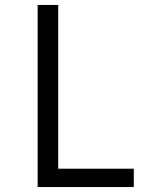

<svg xmlns="http://www.w3.org/2000/svg" viewBox="-20 -755 640 775"><path d="M132 0V-735H215V-74H520V0Z"/></svg>

Font: Bmono
Style: Regular
Weight: 400
Monospace: yes
Designer: Belleve Invis
Foundry: Belleve Invis
Version: Version 11.2.2; ttfautohint (v1.8.2)